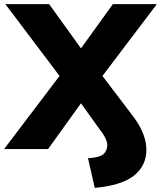

<svg xmlns="http://www.w3.org/2000/svg" viewBox="-45 -725 783 934"><path d="M416 189 383 45Q441 41 459 24Q477 7 477 -20Q477 -28 473.5 -38.5Q470 -49 462.5 -63Q455 -77 441 -94L320 -263H378L189 0H-25L276 -397V-314L-19 -705H194L379 -448H319L504 -705H718L422 -314V-397L595 -169Q623 -133 638.5 -102.5Q654 -72 660.5 -46Q667 -20 667 4Q667 81 607 129Q547 177 416 189Z"/></svg>

Font: Nunito Sans 12pt Black
Style: Regular
Weight: 900
Designer: Vernon Adams
Foundry: Vernon Adams
Version: Version 3.101;gftools[0.9.27]